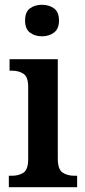

<svg xmlns="http://www.w3.org/2000/svg" viewBox="-20 -784 358 804"><path d="M156 -632Q126 -632 105.5 -647.5Q85 -663 85 -698Q85 -734 105.5 -749Q126 -764 156 -764Q185 -764 206 -749Q227 -734 227 -698Q227 -663 206 -647.5Q185 -632 156 -632ZM17 0V-48H29Q59 -48 78.5 -61Q98 -74 98 -118V-420Q98 -462 78.5 -475Q59 -488 30 -488H20V-536H222V-120Q222 -75 242 -61.5Q262 -48 292 -48H303V0Z"/></svg>

Font: Noto Serif Lao SemiCondensed SemiBold
Style: Regular
Weight: 600
Width: 4
Designer: Monotype Design Team
Foundry: Monotype Imaging Inc.
Version: Version 2.003; ttfautohint (v1.8.4.7-5d5b)